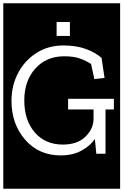

<svg xmlns="http://www.w3.org/2000/svg" viewBox="-32 -937 752 1170"><path d="M-12 213V-917H700V213ZM313 -803V-718H394V-803ZM611 -270H662V-335H383V-270H538V-212Q538 -153 489 -104.5Q440 -56 351 -56Q244 -56 180 -130Q116 -204 116 -325Q116 -444 183 -519Q250 -594 359 -594Q419 -594 457.5 -579.5Q496 -565 523 -547L543 -455L605 -462L587 -584Q550 -617 491.5 -638.5Q433 -660 355 -660Q262 -660 190.5 -614.5Q119 -569 78.5 -492.5Q38 -416 38 -322Q38 -182 121 -86Q204 10 338 10Q410 10 463.5 -18.5Q517 -47 546 -90L555 0H611Z"/></svg>

Font: Zilla Slab Highlight
Style: Regular
Weight: 400
Designer: Typotheque Type Foundry
Foundry: Typotheque type foundry
Version: Version 1.1; 2017; ttfautohint (v1.6)